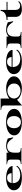

<svg xmlns="http://www.w3.org/2000/svg" viewBox="2830 -3570 755 6456"><g transform="rotate(-90 3208.0 -342.5)"><path d="M460 15C704 15 812 -62 863 -151L837 -170C784 -78 666 -39 552 -39C391 -39 278 -120 278 -288V-298H852C852 -398 742 -515 448 -515C179 -515 37 -396 37 -258C37 -113 162 15 460 15ZM281 -330C296 -429 365 -483 452 -483C542 -483 604 -442 614 -330Z M1301 -124V-232C1302 -393 1369 -482 1517 -482C1624 -482 1704 -419 1793 -278H1818L1779 -457C1700 -495 1620 -514 1511 -514C1436 -514 1355 -483 1301 -430V-500H913V-483C996 -476 1068 -463 1068 -376V-124C1068 -27 999 -28 913 -21V0H1456V-21C1380 -28 1301 -26 1301 -124Z M2329 15C2584 15 2775 -78 2775 -246C2775 -415 2584 -515 2329 -515C2074 -515 1883 -415 1883 -246C1883 -78 2074 15 2329 15ZM2329 -18C2221 -18 2125 -92 2125 -246C2125 -406 2221 -483 2329 -483C2438 -483 2533 -406 2533 -246C2533 -92 2438 -18 2329 -18Z M2890 -576V15H2895L3081 -149C3143 -42 3303 15 3464 15C3671 15 3869 -82 3869 -250C3869 -419 3670 -515 3462 -515C3330 -515 3200 -478 3123 -406V-700H2735V-683C2818 -676 2890 -663 2890 -576ZM3376 -30C3253 -30 3123 -112 3123 -249C3123 -388 3253 -471 3377 -471C3513 -471 3628 -391 3628 -249C3628 -107 3513 -30 3376 -30Z M4365 15C4609 15 4717 -62 4768 -151L4742 -170C4689 -78 4571 -39 4457 -39C4296 -39 4183 -120 4183 -288V-298H4757C4757 -398 4647 -515 4353 -515C4084 -515 3942 -396 3942 -258C3942 -113 4067 15 4365 15ZM4186 -330C4201 -429 4270 -483 4357 -483C4447 -483 4509 -442 4519 -330Z M5206 -124V-232C5207 -393 5274 -482 5422 -482C5529 -482 5609 -419 5698 -278H5723L5684 -457C5605 -495 5525 -514 5416 -514C5341 -514 5260 -483 5206 -430V-500H4818V-483C4901 -476 4973 -463 4973 -376V-124C4973 -27 4904 -28 4818 -21V0H5361V-21C5285 -28 5206 -26 5206 -124Z M5763 -468H5868V-188C5868 -45 5986 15 6115 15C6284 15 6356 -25 6395 -83L6372 -106C6352 -72 6294 -43 6242 -43C6167 -43 6101 -83 6101 -219V-468H6372V-500H6101V-700H6070C6054 -567 5943 -500 5763 -500Z"/></g></svg>

Font: Sprat Extended
Style: Bold
Weight: 700
Width: 9
Designer: Ethan Nakache
Foundry: Collletttivo
Version: Version 2.000;Glyphs 3.2 (3217)